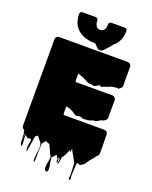

<svg xmlns="http://www.w3.org/2000/svg" viewBox="-201 -1026 1068 1352"><g transform="rotate(20 333.5 -350.5)"><path d="M630 -133Q630 -113 631 -86.5Q632 -60 631 -38Q631 -33 631 -28Q631 -23 629 -18Q629 -17 628.5 -16.5Q628 -16 628 -16Q627 -12 624 -9.5Q621 -7 618 -5Q617 -3 614.5 -1Q612 1 610 4Q609 6 607 9Q605 12 603 15Q602 16 601 17Q600 18 599 20Q594 26 588.5 32Q583 38 578 45L571 55Q567 60 564 65Q561 70 557 75Q555 77 555 77Q552 81 544 86Q543 87 542 87.5Q541 88 539 89Q537 90 534 93Q531 96 528 97Q524 98 519.5 95.5Q515 93 512 91Q510 89 509 89Q511 87 506.5 91Q502 95 500 97Q498 118 498 139.5Q498 161 496 183Q495 192 498 205Q501 218 492 220Q483 221 485.5 207Q488 193 488 184Q487 161 486.5 139Q486 117 484 95Q483 94 483 93Q482 93 481.5 92.5Q481 92 481 92L476 84Q472 76 467.5 67Q463 58 458 50L443 24Q442 20 440 16.5Q438 13 436 8L435 7Q434 13 434 19.5Q434 26 432 32Q431 33 430 36Q429 39 428 38Q427 33 426.5 27.5Q426 22 426 18Q422 26 421 29Q418 36 415 43.5Q412 51 408 59Q405 66 398 77Q398 78 397.5 78Q397 78 397 78Q396 80 392 84Q390 86 389 86Q387 93 386.5 100.5Q386 108 385 116Q384 121 383 125.5Q382 130 381 135Q380 137 378.5 141.5Q377 146 376 144Q374 133 377 119.5Q380 106 372 99Q369 96 369 102Q369 108 370.5 117Q372 126 372 132.5Q372 139 368 136Q360 129 364 115.5Q368 102 364 92Q363 87 363.5 98Q364 109 360 113Q359 115 358.5 109.5Q358 104 356 101Q355 99 352.5 92Q350 85 345 88Q345 88 344.5 88Q344 88 344 89Q342 91 337 97.5Q332 104 325 110Q325 110 321 112Q320 123 323 142Q326 161 329 179.5Q332 198 330 210Q328 222 317 220Q306 218 304 205Q302 192 304.5 174.5Q307 157 310.5 139.5Q314 122 313 110Q312 110 312 109.5Q312 109 311 109Q310 109 310 108.5Q310 108 310 108Q308 106 306 102Q304 100 302 96Q297 84 292 70L277 40Q276 38 275.5 36Q275 34 273 32Q268 30 262.5 28Q257 26 252 24Q254 22 252 20Q251 21 251 22Q251 23 251 23Q249 23 245 21Q245 21 244.5 21Q244 21 244 20Q243 21 242 22.5Q241 24 240 25Q234 33 228 39L226 41Q226 41 225.5 41Q225 41 225 42Q224 42 223.5 42.5Q223 43 222 43Q221 58 220.5 85.5Q220 113 219.5 140.5Q219 168 217 183Q217 184 215 185.5Q213 187 213 186Q207 175 209 154.5Q211 134 214.5 111.5Q218 89 217 68.5Q216 48 205 37L191 19Q190 17 188.5 15Q187 13 185 12Q183 8 178 3Q178 3 178 3.5Q178 4 177 4Q174 8 169 11L162 14Q161 14 161 14.5Q161 15 160 15Q160 17 160 21.5Q160 26 158 34L150 85Q149 92 148 98Q147 104 145 110Q144 116 143 127Q142 138 141 133Q134 122 135 105Q136 88 139.5 72.5Q143 57 142 48Q141 39 130 43Q116 46 106 39Q104 37 102 35Q100 33 98 32Q97 30 95.5 27.5Q94 25 94 27Q93 37 94.5 53.5Q96 70 97 85.5Q98 101 97 108.5Q96 116 90 108Q81 96 81.5 80.5Q82 65 85.5 48.5Q89 32 86 17Q85 10 85.5 18.5Q86 27 85.5 39Q85 51 82 57Q79 64 79.5 50Q80 36 80 29L73 -1Q69 -3 66 -5Q55 -13 55 -27V-657Q55 -665 55 -673.5Q55 -682 60 -689Q63 -695 72 -698Q74 -699 76.5 -699.5Q79 -700 83 -700H571Q581 -700 592 -700.5Q603 -701 611 -695L617 -689Q622 -682 622 -674V-556Q623 -552 623 -546.5Q623 -541 623 -536Q623 -531 621 -523Q621 -522 620.5 -521.5Q620 -521 620 -520Q619 -520 619 -519.5Q619 -519 619 -519Q617 -517 617 -517Q616 -515 610 -510Q604 -505 603 -504Q601 -502 599 -501Q595 -499 595 -499.5Q595 -500 595 -501Q595 -501 593 -502.5Q591 -504 584 -503Q578 -501 574 -501Q567 -500 560.5 -500Q554 -500 547 -498Q540 -496 534.5 -492.5Q529 -489 523 -487Q518 -486 513 -484.5Q508 -483 503 -481Q498 -480 493 -476.5Q488 -473 483 -472Q476 -471 467 -476Q464 -479 462.5 -479Q461 -479 461 -479Q460 -476 457 -475Q453 -471 447.5 -467.5Q442 -464 436 -462Q429 -459 423.5 -460.5Q418 -462 411 -463Q407 -464 402 -463.5Q397 -463 392 -464Q382 -466 373 -471Q364 -476 355 -481Q347 -486 337.5 -489.5Q328 -493 319 -496L295 -505V-454L299 -442H533Q544 -442 559 -443Q574 -444 585 -439Q586 -439 587 -438Q593 -434 595 -431Q598 -427 599 -422Q600 -417 601 -412Q601 -406 600.5 -399.5Q600 -393 600 -387V-294Q600 -290 600.5 -286.5Q601 -283 600 -280Q600 -278 598 -274Q598 -273 597.5 -273Q597 -273 597 -272Q593 -264 583 -259Q582 -259 582 -258.5Q582 -258 581 -258Q575 -254 568.5 -252.5Q562 -251 557 -249Q549 -245 541 -239.5Q533 -234 524 -232Q519 -231 513 -230.5Q507 -230 502 -228Q497 -227 492 -225Q487 -223 482 -221Q473 -218 464 -218Q455 -218 447 -217H442Q440 -217 438 -216.5Q436 -216 434 -217Q428 -218 423.5 -220.5Q419 -223 414 -224Q405 -226 396 -222.5Q387 -219 378 -221Q371 -223 364.5 -228.5Q358 -234 350 -239Q342 -243 333 -247Q324 -251 315 -254Q317 -254 307 -256Q297 -258 295 -258V-207L299 -195H603Q609 -195 615 -192Q617 -192 620 -189Q622 -188 623 -187Q624 -186 625 -184Q627 -182 629 -176Q630 -173 630 -167ZM511 -902V-887Q510 -880 509.5 -873.5Q509 -867 507 -861Q502 -837 490 -816.5Q478 -796 459 -782Q455 -777 451 -771Q447 -765 442 -760Q436 -753 430 -746.5Q424 -740 417 -733Q408 -723 398 -715.5Q388 -708 374 -711Q368 -712 363.5 -716.5Q359 -721 354 -725Q345 -736 334 -745H326Q270 -747 233 -766.5Q196 -786 177 -819Q170 -831 165 -846Q161 -860 159.5 -872Q158 -884 157 -897V-901Q157 -908 161.5 -913.5Q166 -919 174 -920Q179 -921 183.5 -920.5Q188 -920 192 -920H275Q283 -920 288 -915Q293 -910 294 -903Q295 -899 294.5 -894.5Q294 -890 295 -885L296 -878Q300 -864 309 -855Q318 -846 334 -846Q352 -846 361.5 -857.5Q371 -869 373 -885Q374 -890 373.5 -895Q373 -900 374 -904Q376 -914 382 -916Q387 -920 393 -920Q399 -920 405 -920H476Q481 -920 486 -920.5Q491 -921 495 -920Q511 -917 511 -902Z"/></g></svg>

Font: Rubik Wet Paint
Style: Regular
Weight: 400
Designer: Hubert and Fischer, NaN
Foundry: Hubert and Fischer, NaN
Version: Version 2.200